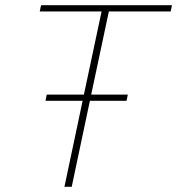

<svg xmlns="http://www.w3.org/2000/svg" viewBox="-20 -719 682 739"><path d="M298 -331H155L160 -355H303L371 -675H133L138 -699H642L637 -675H399L331 -355H472L467 -331H326L256 0H228Z"/></svg>

Font: Prompt Thin
Style: Italic
Weight: 250
Italic angle: -12°
Designer: Katatrad Team
Foundry: CadsonDemak
Version: Version 1.001